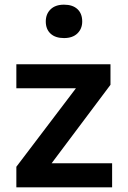

<svg xmlns="http://www.w3.org/2000/svg" viewBox="-20 -802 547 822"><path d="M50 0V-88L305 -424H50V-527H453V-439L201 -103H460V0ZM254 -639Q217 -639 196.5 -658Q176 -677 176 -710Q176 -742 196.5 -762Q217 -782 254 -782Q291 -782 311.5 -763Q332 -744 332 -710Q332 -679 311.5 -659Q291 -639 254 -639Z"/></svg>

Font: Lexend Deca Medium
Style: Regular
Weight: 500
Designer: Bonnie Shaver-Troup, Thomas Jockin
Foundry: Lexend
Version: Version 1.008; ttfautohint (v1.8.4.7-5d5b)